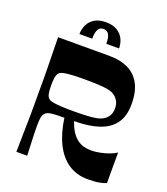

<svg xmlns="http://www.w3.org/2000/svg" viewBox="-157 -984 960 1102"><g transform="rotate(20 323.0 -433.5)"><path d="M70 0Q71 -72 72 -118Q73 -164 73.5 -194.5Q74 -225 74 -247.5Q74 -270 74 -293.5Q74 -317 74 -350Q74 -383 74 -406.5Q74 -430 74 -452.5Q74 -475 73.5 -505.5Q73 -536 72 -582Q71 -628 70 -700H387Q450 -700 497.5 -677.5Q545 -655 571.5 -607Q598 -559 598 -482Q598 -409 565.5 -364.5Q533 -320 471.5 -299.5Q410 -279 321 -279Q333 -243 348.5 -219Q364 -195 383 -180.5Q402 -166 423.5 -160Q445 -154 469 -154Q496 -154 524.5 -160Q553 -166 578 -175Q603 -184 620 -196V-9Q604 -2 577.5 3Q551 8 508 8Q441 8 390.5 -25Q340 -58 307.5 -122Q275 -186 262 -278Q225 -278 201.5 -276.5Q178 -275 165.5 -271Q153 -267 146 -259Q136 -248 133 -229.5Q130 -211 130 -177Q130 -159 131 -127Q132 -95 133.5 -60.5Q135 -26 136 0ZM295 -331Q360 -331 397 -334Q434 -337 453 -343Q470 -348 484.5 -358.5Q499 -369 508 -386Q517 -403 517 -428Q517 -452 508 -469Q499 -486 485.5 -497Q472 -508 455 -513Q442 -517 422 -519.5Q402 -522 371.5 -523.5Q341 -525 295 -525Q254 -525 226.5 -523.5Q199 -522 182.5 -519.5Q166 -517 155 -513Q145 -509 139 -500Q133 -491 130 -474.5Q127 -458 127 -428Q127 -398 130 -381Q133 -364 139 -355.5Q145 -347 155 -343Q166 -339 182.5 -336.5Q199 -334 226.5 -332.5Q254 -331 295 -331ZM179 -759Q179 -790 192 -816.5Q205 -843 231.5 -859Q258 -875 300 -875Q341 -875 368 -859Q395 -843 408 -816.5Q421 -790 421 -759H343Q343 -798 332.5 -816Q322 -834 300 -834Q278 -834 267.5 -816Q257 -798 257 -759Z"/></g></svg>

Font: Ojuju
Style: Bold
Weight: 700
Designer: Chisaokwu Joboson, Mirko Velimirovic
Foundry: Udi Foundry
Version: Version 1.000